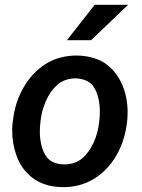

<svg xmlns="http://www.w3.org/2000/svg" viewBox="-20 -770 592 800"><path d="M258.8 -602.5 374.5 -750H513.7L359.4 -602.5ZM33.7 -266.1Q41.5 -340.3 76.4 -402.6Q111.3 -464.8 168.5 -502.4Q195.8 -520.5 229.5 -529.5Q263.2 -538.6 298.3 -538.6Q335.9 -538.6 370.1 -528.3Q404.3 -518.1 428.2 -498.5Q469.2 -465.3 490.5 -414.1Q511.7 -362.8 511.7 -302.2Q511.7 -286.1 510.3 -270Q502.4 -188.5 466.3 -124.8Q430.2 -61 372.6 -25.6Q314.9 9.8 244.6 9.8Q168.9 9.8 118.7 -26.6Q68.4 -63 46.9 -127Q30.8 -173.8 30.8 -225.6Q30.8 -240.7 32.2 -255.9ZM147.9 -255.4Q146 -241.2 146 -221.7Q146 -189.9 153.3 -161.9Q160.6 -133.8 176.3 -113.8Q187.5 -99.6 206.5 -92.3Q225.6 -85 248 -85Q269 -85 288.6 -91.3Q308.1 -97.7 322.8 -110.4Q352.1 -135.7 370.1 -176Q388.2 -216.3 393.1 -259.8L394 -270Q396 -285.2 396 -304.7Q396 -336.4 388.9 -364.7Q381.8 -393.1 366.2 -413.6Q355 -427.7 335.7 -435.5Q316.4 -443.4 293.9 -443.4Q273.4 -443.4 253.9 -436.8Q234.4 -430.2 219.7 -417.5Q189.9 -391.1 171.9 -350.6Q153.8 -310.1 148.9 -266.1Z"/></svg>

Font: Mardoto Medium
Style: Italic
Weight: 500
Italic angle: -12°
Designer: Christian Robertson, Vahan Hovhannisyan
Foundry: Google
Version: Version 1.000